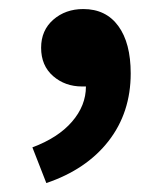

<svg xmlns="http://www.w3.org/2000/svg" viewBox="-20 -198 364 431"><path d="M84 212.9 52.7 132.8Q110.4 111.3 141.6 75.2Q172.9 39.1 172.9 -3.9H164.1Q126 -3.9 99.1 -27.3Q72.3 -50.8 72.3 -90.8Q72.3 -129.9 99.6 -153.8Q127 -177.7 167 -177.7Q217.8 -177.7 245.6 -139.6Q273.4 -101.6 273.4 -33.2Q273.4 54.7 223.6 118.7Q173.8 182.6 84 212.9Z"/></svg>

Font: Gen Shin Gothic Bold
Style: Bold
Weight: 700
Designer: [Source Han Sans]
Ryoko NISHIZUKA  (kana & ideographs); Paul D. Hunt (Latin, Greek & Cyrillic); Wenlong ZHANG  (bopomofo
Version: Version 1.002.20150607